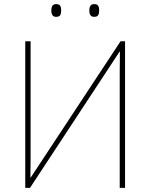

<svg xmlns="http://www.w3.org/2000/svg" viewBox="-20 -915 733 935"><path d="M129 -714V-135Q129 -87 128 -51H130L567 -714H589V0H563V-568Q563 -628 564 -663H562L126 0H103V-714ZM253 -895Q268 -895 273 -887Q278 -879 278 -864Q278 -849 273 -841Q268 -833 253 -833Q230 -833 230 -864Q230 -895 253 -895ZM438 -895Q453 -895 458 -887Q463 -879 463 -864Q463 -849 458 -841Q453 -833 438 -833Q415 -833 415 -864Q415 -895 438 -895Z"/></svg>

Font: Noto Sans UI Thin
Style: Regular
Weight: 250
Designer: Monotype Design Team
Foundry: Monotype Imaging Inc.
Version: Version 1.001